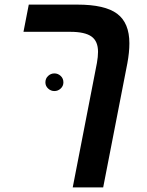

<svg xmlns="http://www.w3.org/2000/svg" viewBox="-20 -626 640 834"><path d="M428.2 188H295.9L400.9 -352.1Q405.8 -379.4 405.8 -400.9Q405.8 -447.3 377.2 -467.5Q348.6 -487.8 285.2 -487.8H82L105 -606H315.9Q436 -606 489 -566.2Q542 -526.4 542 -438Q542 -398.4 533.2 -351.1ZM177.2 -268.1Q177.2 -285.2 189 -296.1Q200.7 -307.1 216.3 -307.1Q231.9 -307.1 243.7 -296.1Q255.4 -285.2 255.4 -268.1Q255.4 -252.4 243.7 -241.5Q231.9 -230.5 216.3 -230.5Q200.7 -230.5 189 -241.5Q177.2 -252.4 177.2 -268.1Z"/></svg>

Font: Cousine
Style: Bold Italic
Weight: 700
Italic angle: -12°
Monospace: yes
Designer: Steve Matteson
Foundry: Ascender Corporation
Version: Version 1.20